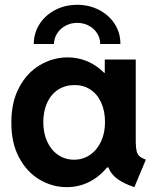

<svg xmlns="http://www.w3.org/2000/svg" viewBox="-20 -771 654 799"><path d="M431.2 -74.2H425.3Q393.6 -35.2 350.6 -13.7Q307.6 7.8 257.8 7.8Q198.2 7.8 145 -23.4Q91.8 -54.7 59.3 -115.5Q26.9 -176.3 27.3 -260.7Q26.9 -345.2 59.3 -406.5Q91.8 -467.8 145.5 -499.8Q199.2 -531.7 260.7 -532.2Q305.7 -532.2 344.5 -515.4Q383.3 -498.5 413.6 -467.8H416V-523.4H544.9V-178.7Q545.4 -154.3 548.8 -141.4Q552.2 -128.4 560.8 -120.8Q569.3 -113.3 586.9 -106.4L539.1 7.8Q495.6 -6.8 468.5 -26.4Q441.4 -45.9 431.2 -74.2ZM417 -262.7Q417 -310.1 400.6 -345.2Q384.3 -380.4 355.2 -398.9Q326.2 -417.5 290 -417Q252 -417 222.4 -398.2Q192.9 -379.4 176.5 -344.2Q160.2 -309.1 160.2 -262.7Q160.2 -217.3 176.3 -181.9Q192.4 -146.5 221.7 -126.5Q251 -106.4 288.1 -106.4Q325.2 -106.4 354.5 -126.5Q383.8 -146.5 400.4 -181.9Q417 -217.3 417 -262.7ZM481 -587.9H397Q397 -612.3 384.3 -632.3Q371.6 -652.3 349.9 -664.1Q328.1 -675.8 301.3 -675.8Q274.9 -675.8 252.9 -664.1Q231 -652.3 218 -632.3Q205.1 -612.3 204.6 -587.9H120.6Q120.6 -633.3 144.5 -670.7Q168.5 -708 209.7 -729.5Q251 -751 301.3 -751Q351.1 -751 392.6 -729.5Q434.1 -708 457.8 -670.7Q481.4 -633.3 481 -587.9Z"/></svg>

Font: Reddit Sans Strawberry
Style: Bold
Weight: 700
Designer: Stephen Hutchings
Foundry: Reddit
Version: Version 1.013